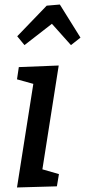

<svg xmlns="http://www.w3.org/2000/svg" viewBox="-20 -823 375 847"><path d="M186 -798 244 -803 335 -657 293 -624 209 -718 88 -624 56 -663ZM63 -527 239 -534 167 -76 240 -55 231 -1 55 4 127 -453 55 -473Z"/></svg>

Font: Bitter Pro Medium
Style: Italic
Weight: 500
Italic angle: -9°
Designer: Sol Matas, and Bitter project Authors
Foundry: Sol Matas
Version: Version 1.010